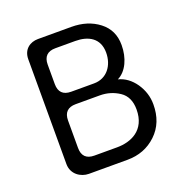

<svg xmlns="http://www.w3.org/2000/svg" viewBox="-116 -737 809 842"><g transform="rotate(-20 288.0 -316.0)"><path d="M338 0C391 0 436 -17 473 -52C510 -87 528 -133 528 -190C528 -225 518 -258 497 -289C476 -319 450 -338 419 -346C462 -367 486 -422 486 -482C486 -529 469 -565 434 -592C399 -619 356 -632 306 -632H150C114 -632 80 -610 80 -563V-74C80 -26 121 0 158 0ZM208 -365C171 -365 152 -384 152 -421V-512C152 -549 171 -568 208 -568H301C361 -568 411 -542 411 -474C411 -414 375 -365 315 -365ZM208 -67C171 -67 152 -86 152 -123V-251C152 -288 171 -307 208 -307H320C354 -307 384 -298 411 -280C438 -262 451 -233 451 -194C451 -97 379 -67 314 -67Z"/></g></svg>

Font: Dongle Light
Style: Regular
Weight: 300
Designer: Yanghee Ryu
Foundry: Yanghee Ryu
Version: Version 2.000